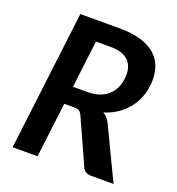

<svg xmlns="http://www.w3.org/2000/svg" viewBox="-131 -829 862 936"><g transform="rotate(20 300.0 -361.5)"><path d="M288.5 -377.5Q327.5 -377.5 355.8 -388.8Q384 -400 402.5 -419.8Q421 -439.5 430 -466Q439 -492.5 439 -523Q439 -570 409.8 -596.5Q380.5 -623 320 -623H244L214 -377.5ZM332 -723Q394.5 -723 439.2 -709.8Q484 -696.5 512.5 -672.8Q541 -649 554.5 -616Q568 -583 568 -543.5Q568 -502 556.2 -465Q544.5 -428 522.5 -398Q500.5 -368 468.5 -345.5Q436.5 -323 396 -310.5Q407.5 -303.5 416.8 -293.5Q426 -283.5 433 -269.5L562 0H445.5Q412 0 401 -26L295 -260.5Q289 -273.5 280.2 -279.2Q271.5 -285 253 -285H202.5L167.5 0H38.5L126.5 -723Z"/></g></svg>

Font: Lato 2
Style: Bold Italic
Weight: 700
Italic angle: -7°
Designer: Lukasz Dziedzic with Adam Twardoch and Botio Nikoltchev
Foundry: tyPoland Lukasz Dziedzic
Version: Version 2.015; 2015-08-06; http://www.latofonts.com/